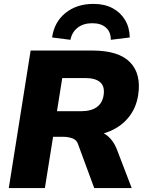

<svg xmlns="http://www.w3.org/2000/svg" viewBox="-20 -964 753 984"><path d="M25 0 137 -705H453Q588 -705 646.5 -645Q705 -585 688 -476Q678 -412 641 -365Q604 -318 545 -292.5Q486 -267 410 -267L413 -292H458Q502 -292 531.5 -267.5Q561 -243 578 -201L655 0H463L380 -225Q373 -247 351 -255Q329 -263 302 -263H252L210 0ZM272 -394H394Q447 -394 476 -415Q505 -436 511 -476Q518 -521 493.5 -542.5Q469 -564 416 -564H299ZM341 -760 247 -772Q258 -851 315.5 -897.5Q373 -944 459 -944Q516 -944 557 -922Q598 -900 621 -861.5Q644 -823 645 -772L548 -760Q548 -800 523 -822.5Q498 -845 453 -845Q408 -845 378.5 -822.5Q349 -800 341 -760Z"/></svg>

Font: Mulish ExtraLight Black
Style: Italic
Weight: 900
Italic angle: -9°
Version: Version 3.603